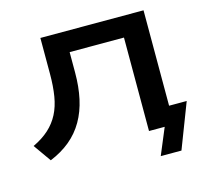

<svg xmlns="http://www.w3.org/2000/svg" viewBox="-120 -845 1243 1147"><g transform="rotate(-15 502.0 -271.0)"><path d="M736 163 804 0H707V-578H371V-452Q371 -364 355 -290.5Q339 -217 305 -158Q271 -99 218.5 -55.5Q166 -12 95 17L18 -92Q77 -120 116.5 -156Q156 -192 180 -238.5Q204 -285 214 -345.5Q224 -406 224 -482V-705H862V-115H971L864 163Z"/></g></svg>

Font: Nunito Sans 7pt Expanded
Style: Bold
Weight: 700
Width: 7
Designer: Vernon Adams
Foundry: Vernon Adams
Version: Version 3.101;gftools[0.9.27]